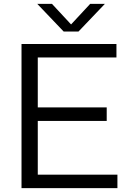

<svg xmlns="http://www.w3.org/2000/svg" viewBox="-20 -966 666 986"><path d="M90.5 0V-740H578V-671H174V-414.5H528V-345H174V-69H583V0ZM307 -804 171.5 -946H247L345 -840.5L443 -946H518.5L383 -804Z"/></svg>

Font: Encode Sans SemiExpanded SemiExpanded
Style: Regular
Weight: 400
Width: 6
Designer: Multiple Designers
Foundry: Impallari Type
Version: Version 3.000; ttfautohint (v1.8.3) -l 8 -r 50 -G 200 -x 14 